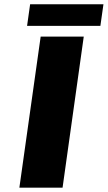

<svg xmlns="http://www.w3.org/2000/svg" viewBox="-20 -870 499 890"><path d="M168.5 -700.2H368.2L270 0H69.8ZM105.5 -750 119.6 -850.1H459.5L445.3 -750Z"/></svg>

Font: Fivo Sans Heavy
Style: Regular
Weight: 900
Designer: Alexander Slobzheninov
Foundry: Alexander Slobzheninov
Version: 1.0